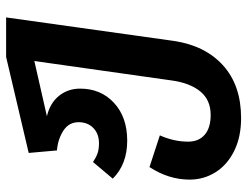

<svg xmlns="http://www.w3.org/2000/svg" viewBox="-108 -460 789 612"><g transform="rotate(-90 286.0 -154.5)"><path d="M536 -529 461 6Q446 106 382.5 163Q319 220 215 220Q155 220 110.5 198Q66 176 42.5 138.5Q19 101 19 56Q19 -11 59 -72L160 -39Q140 6 140 51Q140 85 162 104Q184 123 225 123Q273 123 300 90Q327 57 335 -1L397 -439L221 -399Q263 -389 286 -360.5Q309 -332 309 -293Q309 -227 263.5 -185Q218 -143 143 -143Q68 -143 22 -189L75 -252Q90 -242 103 -237.5Q116 -233 135 -233Q165 -233 183.5 -251Q202 -269 202 -298Q202 -329 175 -346.5Q148 -364 112 -367L104 -457L410 -529Z"/></g></svg>

Font: FiraGO Medium
Style: Italic
Weight: 500
Italic angle: -8°
Designer: bBox Type GmbH
Foundry: bBox Type GmbH
Version: Version 1.001